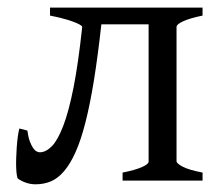

<svg xmlns="http://www.w3.org/2000/svg" viewBox="-20 -474 579 504"><path d="M301.8 0V-21Q334 -27.3 352.1 -35.2Q370.1 -43 370.1 -49.8V-410.2H246.1Q236.8 -326.7 226.6 -263.2Q216.3 -199.7 204.3 -152.8Q192.4 -106 178.5 -75Q164.6 -43.9 148.4 -24.9Q132.3 -5.9 113.8 2Q95.2 9.8 73.2 9.8Q61 9.8 49.1 5.9Q37.1 2 27.3 -4.9Q25.4 -6.3 24.2 -14.2Q22.9 -22 22.5 -33.4Q22 -44.9 22.5 -58.8Q22.9 -72.8 23.9 -86.9Q24.9 -101.1 26.6 -114.3Q28.3 -127.4 30.8 -136.7L51.8 -131.3Q54.2 -113.8 58.3 -102.8Q62.5 -91.8 67.1 -85.2Q71.8 -78.6 76.4 -76.4Q81.1 -74.2 85 -74.2Q101.1 -74.7 116.5 -90.6Q131.8 -106.4 146.2 -144Q160.6 -181.6 173.1 -244.6Q185.5 -307.6 195.8 -403.3Q195.3 -406.2 188.5 -409.9Q181.6 -413.6 170.2 -417.7Q158.7 -421.9 143.6 -425.8Q128.4 -429.7 111.3 -433.1V-454.1H511.7V-433.1Q478.5 -426.3 460.9 -418.2Q443.4 -410.2 443.4 -403.3V-50.8Q443.4 -44.9 459.7 -36.4Q476.1 -27.8 511.7 -21V0Z"/></svg>

Font: Gentium Plus CyrE
Style: Regular
Weight: 400
Designer: J. Victor Gaultney, Annie Olsen, Iska Routamaa, Becca Hirsbrunner
Foundry: SIL International
Version: Version 5.000